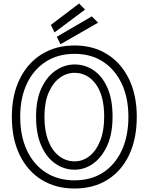

<svg xmlns="http://www.w3.org/2000/svg" viewBox="-20 -1062 855 1102"><path d="M272 -919 434 -1042 468 -1007 293 -876ZM306 -851 507 -968 543 -932 327 -808ZM408 20Q300 20 219 -30Q138 -80 93 -172.5Q48 -265 48 -392Q48 -516 93 -608Q138 -700 219 -750.5Q300 -801 408 -801Q516 -801 596.5 -750Q677 -699 721 -607Q765 -515 765 -392Q765 -265 721 -172.5Q677 -80 596.5 -30Q516 20 408 20ZM408 -27Q503 -27 572 -72Q641 -117 679 -199Q717 -281 717 -392Q717 -500 679 -581Q641 -662 572 -707.5Q503 -753 408 -753Q313 -753 243 -708Q173 -663 134.5 -582Q96 -501 96 -392Q96 -281 134.5 -199Q173 -117 243 -72Q313 -27 408 -27ZM408 -88Q348 -88 297.5 -123Q247 -158 217 -225.5Q187 -293 187 -392Q187 -492 219 -558.5Q251 -625 301.5 -658.5Q352 -692 408 -692Q468 -692 517.5 -658.5Q567 -625 596.5 -558.5Q626 -492 626 -392Q626 -293 595 -225.5Q564 -158 514.5 -123Q465 -88 408 -88ZM408 -136Q455 -136 493.5 -166Q532 -196 555 -253.5Q578 -311 578 -392Q578 -514 530 -579Q482 -644 408 -644Q362 -644 322.5 -615Q283 -586 259 -530Q235 -474 235 -392Q235 -311 257.5 -253.5Q280 -196 319.5 -166Q359 -136 408 -136Z"/></svg>

Font: Train One
Style: Regular
Weight: 400
Designer: Fontworks Inc.
Foundry: Fontworks Inc.
Version: Version 1.100